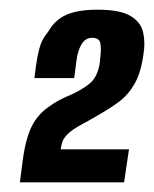

<svg xmlns="http://www.w3.org/2000/svg" viewBox="-20 -613 318 396"><path d="M21 -237 27 -283Q33 -328 46 -353.5Q59 -379 84 -395Q92 -401 100.5 -405.5Q109 -410 118 -414Q145 -425 163.5 -439.5Q182 -454 186 -485Q186 -487 186.5 -490Q187 -493 187 -496Q189 -512 187 -523.5Q185 -535 170 -535Q157 -535 149 -523Q141 -511 138 -490L133 -452H51Q54 -478 57 -494.5Q60 -511 64.5 -523Q69 -535 79 -547Q93 -572 117 -582.5Q141 -593 181 -593Q227 -593 248.5 -580.5Q270 -568 275 -547Q280 -526 276 -502Q271 -464 258 -441Q245 -418 226.5 -404Q208 -390 185 -377Q163 -364 148 -356Q133 -348 124 -340.5Q115 -333 110 -324Q108 -319 107 -314.5Q106 -310 105 -305H246L236 -237Z"/></svg>

Font: Alumni Sans Thin ExtraBold
Style: Italic
Weight: 800
Italic angle: -8°
Version: Version 1.016